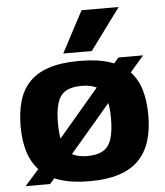

<svg xmlns="http://www.w3.org/2000/svg" viewBox="-55 -838 770 897"><g transform="rotate(-5 330.0 -389.5)"><path d="M330 10Q411 10 468 -8.5Q525 -27 560.5 -63.5Q596 -100 612.5 -152.5Q629 -205 629 -273Q629 -339 614 -391Q599 -443 564.5 -479.5Q530 -516 472.5 -535Q415 -554 330 -554Q244 -554 186.5 -535Q129 -516 94.5 -479.5Q60 -443 45 -391Q30 -339 30 -273Q30 -205 46.5 -152.5Q63 -100 98.5 -63.5Q134 -27 191 -8.5Q248 10 330 10ZM329 -108Q285 -108 257.5 -123.5Q230 -139 217.5 -175.5Q205 -212 205 -273Q205 -332 216.5 -368Q228 -404 255 -420.5Q282 -437 329 -437Q377 -437 404 -420.5Q431 -404 442.5 -368Q454 -332 454 -273Q454 -212 441.5 -175.5Q429 -139 401.5 -123.5Q374 -108 329 -108ZM29 7H144L213 -72H214L515 -425L517 -424L629 -554H513L447 -477H446L145 -123H144ZM258 -595 361 -789H535L392 -595Z"/></g></svg>

Font: Georama SemiExpanded
Style: Bold
Weight: 700
Width: 6
Designer: Jean-Baptiste Levee
Foundry: Production Type
Version: Version 1.001